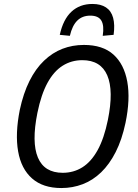

<svg xmlns="http://www.w3.org/2000/svg" viewBox="-20 -941 699 970"><path d="M290 9Q197 9 142 -39.5Q87 -88 71.5 -176.5Q56 -265 80 -386Q98 -470 129 -532Q160 -594 202.5 -634.5Q245 -675 295.5 -694.5Q346 -714 404 -714Q499 -714 553 -665.5Q607 -617 623 -528.5Q639 -440 614 -320Q596 -235 564.5 -173Q533 -111 491 -70.5Q449 -30 398 -10.5Q347 9 290 9ZM297 -68Q352 -68 396.5 -96Q441 -124 473.5 -183Q506 -242 525 -335Q555 -483 522 -560Q489 -637 396 -637Q341 -637 296.5 -609Q252 -581 220 -522.5Q188 -464 169 -371Q139 -222 171.5 -145Q204 -68 297 -68ZM333 -760 282 -765Q299 -843 341 -882Q383 -921 447 -921Q489 -921 515.5 -903.5Q542 -886 551.5 -851Q561 -816 554 -765L499 -760Q507 -812 492 -837Q477 -862 436 -862Q396 -862 370.5 -837Q345 -812 333 -760Z"/></svg>

Font: Nunito Sans 10pt Condensed Medium
Style: Italic
Weight: 500
Width: 3
Italic angle: -9°
Designer: Vernon Adams
Foundry: Vernon Adams
Version: Version 3.101;gftools[0.9.27]